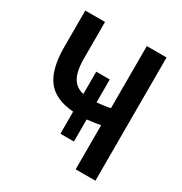

<svg xmlns="http://www.w3.org/2000/svg" viewBox="-163 -814 886 935"><g transform="rotate(30 280.0 -346.5)"><path d="M394 0V-248Q380 -245 361 -242.5Q342 -240 319 -237V-113H243V-237Q191 -241 153.5 -258Q116 -275 93 -306Q70 -337 59 -382.5Q48 -428 48 -488V-693H159V-490Q159 -443 167.5 -411.5Q176 -380 194.5 -361.5Q213 -343 243 -336V-462H319V-333Q341 -335 361.5 -338Q382 -341 394 -344V-693H505V0Z"/></g></svg>

Font: Ubuntu Sans Mono Medium
Style: Regular
Weight: 500
Monospace: yes
Designer: Dalton Maag Ltd
Foundry: Dalton Maag Ltd
Version: Version 1.006